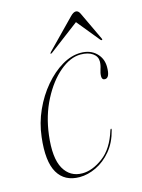

<svg xmlns="http://www.w3.org/2000/svg" viewBox="-96 -646 526 713"><g transform="rotate(-15 167.0 -289.0)"><path d="M241.5 -429Q202 -429 161.5 -395Q121 -361 90.5 -302.2Q60 -243.5 51 -170Q40.5 -84 64 -42.5Q87.5 -1 135 -1Q173.5 -1 214.5 -31.5Q255.5 -62 276 -128Q278 -133.5 279.5 -133.5Q282.5 -133.5 281 -128Q269.5 -82.5 243.8 -51.8Q218 -21 185.5 -5.5Q153 10 121.5 10Q64 10 38 -34.2Q12 -78.5 23 -170.5Q29 -223 50.5 -270.5Q72 -318 103.5 -355Q135 -392 171.2 -413.5Q207.5 -435 243.5 -435Q280.5 -435 302.8 -413.2Q325 -391.5 325 -359Q325 -317 306 -317Q294.5 -317 294.5 -331Q294.5 -343 299.5 -357.8Q304.5 -372.5 304.5 -386Q304.5 -405 287.5 -417Q270.5 -429 241.5 -429ZM333 -460.5Q331.5 -459 327.5 -462.5L256.5 -549.5L141.5 -462.5Q136.5 -459 135 -460.5Q134.5 -462 138 -466.5L244.5 -575.5Q256.5 -588 266 -588Q275.5 -588 281.5 -575.5L333 -466.5Q335.5 -462 333 -460.5Z"/></g></svg>

Font: Fraunces 144pt Thin
Style: Italic
Weight: 100
Italic angle: -16°
Version: Version 1.000;[b76b70a41]